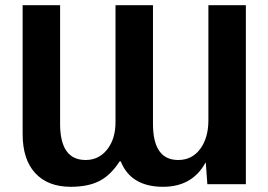

<svg xmlns="http://www.w3.org/2000/svg" viewBox="-20 -708 1032 738"><path d="M424 -688H568V-232Q568 -93 665 -93Q718 -93 749.5 -135.5Q781 -178 781 -246V-688H925V0H777L771 -83H770Q719 10 607 10Q483 10 444 -88H440Q406 -35 362.5 -12.5Q319 10 252 10Q164 10 115.5 -42.5Q67 -95 67 -193V-688H211V-232Q211 -93 309 -93Q360 -93 392 -133.5Q424 -174 424 -239Z"/></svg>

Font: Libra Sans
Style: Bold
Weight: 700
Foundry: Context Ltd
Version: Version 1.000